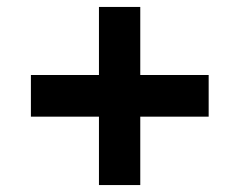

<svg xmlns="http://www.w3.org/2000/svg" viewBox="-20 -583 690 553"><path d="M69 -247V-367H581V-247ZM265 -50V-563H384V-50Z"/></svg>

Font: Azeret Mono SemiBold
Style: Regular
Weight: 600
Designer: Martin Vácha
Foundry: Displaay
Version: Version 1.002